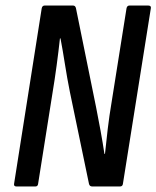

<svg xmlns="http://www.w3.org/2000/svg" viewBox="-20 -675 566 695"><path d="M40 0Q29 0 31 -10L131 -645Q133 -655 142 -655H244Q253 -655 255 -645L328 -286Q336 -246 344 -202Q352 -158 358 -118H360Q364 -159 370 -208.5Q376 -258 383 -299L438 -645Q440 -655 449 -655H516Q528 -655 526 -645L425 -10Q424 0 414 0H314Q304 0 302 -10L233 -342Q223 -392 215 -443Q207 -494 199 -536H197Q192 -490 185 -438Q178 -386 170 -338L118 -10Q117 0 108 0Z"/></svg>

Font: Sofia Sans Condensed SemiBold
Style: Italic
Weight: 600
Italic angle: -9°
Version: Version 4.100